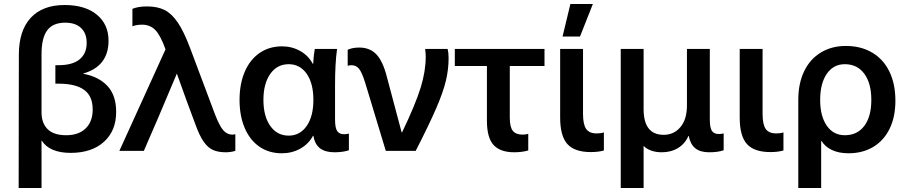

<svg xmlns="http://www.w3.org/2000/svg" viewBox="-20 -752 4521 957"><path d="M521 -549Q521 -485 489 -444Q457 -403 396 -386V-384Q472 -370 515.5 -323.5Q559 -277 559 -194Q559 -100 498 -45Q437 10 332 10Q280 10 243.5 -5.5Q207 -21 189 -50H187V185H73L74 -479Q74 -599 133 -663Q192 -727 302 -727Q404 -727 462.5 -679Q521 -631 521 -549ZM187 -482V-192Q187 -138 217.5 -108Q248 -78 310 -78Q372 -78 407 -112Q442 -146 442 -206Q442 -273 399.5 -304Q357 -335 271 -335H256V-427H271Q341 -427 376.5 -456Q412 -485 412 -538Q412 -586 384 -612.5Q356 -639 305 -639Q244 -639 215.5 -601Q187 -563 187 -482Z M927 -514 1052 -181Q1075 -122 1094 -101.5Q1113 -81 1138 -81Q1145 -81 1153 -83V0Q1130 7 1105 7Q1067 7 1041.5 -4.5Q1016 -16 995 -46Q974 -76 954 -132Q908 -254 862 -384H861L768 -164L697 0H575L805 -506Q780 -576 754 -602.5Q728 -629 688 -629Q661 -629 640 -621V-708Q669 -720 713 -720Q765 -720 800.5 -702Q836 -684 866 -640Q896 -596 927 -514Z M1539 -434H1541Q1543 -474 1549 -508H1660Q1650 -436 1650 -328V-156Q1650 -115 1660.5 -99Q1671 -83 1695 -83Q1707 -83 1719 -86V-3Q1689 7 1647 7Q1601 7 1575 -13Q1549 -33 1542 -75H1540Q1518 -34 1476.5 -11Q1435 12 1385 12Q1321 12 1273.5 -20.5Q1226 -53 1200 -113.5Q1174 -174 1174 -254Q1174 -334 1200 -394.5Q1226 -455 1274 -488Q1322 -521 1386 -521Q1435 -521 1476 -498Q1517 -475 1539 -434ZM1419 -76Q1475 -76 1508.5 -124Q1542 -172 1542 -254Q1542 -337 1508.5 -384.5Q1475 -432 1419 -432Q1361 -432 1327 -383.5Q1293 -335 1293 -254Q1293 -173 1327 -124.5Q1361 -76 1419 -76Z M1908 -370 1982 -92H1984Q2052 -234 2077 -316Q2102 -398 2102 -469Q2102 -490 2099 -508H2211Q2216 -489 2216 -463Q2216 -406 2202.5 -349.5Q2189 -293 2154.5 -213Q2120 -133 2052 0H1903L1801 -337Q1785 -389 1770.5 -408Q1756 -427 1732 -427Q1721 -427 1713 -424V-504Q1737 -515 1771 -515Q1823 -515 1855.5 -481.5Q1888 -448 1908 -370Z M2521 -423V-165Q2521 -118 2536.5 -99.5Q2552 -81 2584 -81Q2602 -81 2613 -85V-2Q2581 7 2543 7Q2474 7 2440.5 -29Q2407 -65 2407 -151V-423H2247V-508H2694V-423Z M2954 -87Q2975 -87 2990 -92V-2Q2963 6 2925 6Q2844 6 2808 -34Q2772 -74 2772 -166V-508H2886V-184Q2886 -132 2901.5 -109.5Q2917 -87 2954 -87ZM2784 -570 2823 -732H2935L2871 -570Z M3563 -84Q3575 -84 3587 -87V-3Q3558 7 3515 7Q3470 7 3445.5 -13Q3421 -33 3413 -74H3411Q3395 -36 3360 -14.5Q3325 7 3279 7Q3249 7 3225.5 -1.5Q3202 -10 3188 -25V185H3074V-508H3188V-208Q3188 -80 3288 -80Q3339 -80 3371.5 -118.5Q3404 -157 3404 -227V-508H3518V-156Q3518 -115 3528.5 -99.5Q3539 -84 3563 -84Z M3849 -87Q3870 -87 3885 -92V-2Q3858 6 3820 6Q3739 6 3703 -34Q3667 -74 3667 -166V-508H3781V-184Q3781 -132 3796.5 -109.5Q3812 -87 3849 -87Z M4443 -250Q4443 -170 4414.5 -111Q4386 -52 4333 -20Q4280 12 4209 12Q4162 12 4127.5 -4Q4093 -20 4075 -49H4073V185H3959V-254Q3959 -336 3988 -396.5Q4017 -457 4071 -490Q4125 -523 4196 -523Q4271 -523 4327 -490Q4383 -457 4413 -395.5Q4443 -334 4443 -250ZM4068 -254Q4068 -173 4101 -125.5Q4134 -78 4191 -78Q4253 -78 4288 -124.5Q4323 -171 4323 -254Q4323 -337 4288 -384.5Q4253 -432 4191 -432Q4134 -432 4101 -384Q4068 -336 4068 -254Z"/></svg>

Font: CST
Style: Medium
Weight: 500
Version: Version 1.00